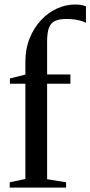

<svg xmlns="http://www.w3.org/2000/svg" viewBox="-20 -850 410 870"><path d="M24 0V-24L95 -39V-470.5H25V-494.5L95 -512V-569.5Q95 -628.5 114.2 -676.2Q133.5 -724 165.8 -758.5Q198 -793 238 -811.2Q278 -829.5 320 -829.5Q339 -829.5 351 -826.8Q363 -824 369.5 -821.5V-746.5Q358 -753.5 334.5 -758.8Q311 -764 279.5 -764Q249 -764 230 -755.5Q211 -747 202.2 -725Q193.5 -703 193.5 -662V-512.5H299V-470.5H193.5V-38L279.5 -24V0Z"/></svg>

Font: Merriweather 120pt
Style: Regular
Weight: 400
Version: Version 2.100